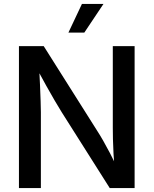

<svg xmlns="http://www.w3.org/2000/svg" viewBox="-20 -964 787 984"><path d="M77.1 0V-727.5H204.1L478.5 -293Q491.7 -272.9 508.3 -243.9Q524.9 -214.8 543.7 -179Q562.5 -143.1 580.6 -102.5L567.4 -97.2Q564 -135.7 561.8 -175.8Q559.6 -215.8 558.8 -251Q558.1 -286.1 558.1 -309.1V-727.5H669.9V0H542.5L296.4 -388.7Q278.8 -417.5 260 -449.2Q241.2 -481 218 -522.9Q194.8 -564.9 163.1 -623L180.2 -627.9Q183.1 -573.7 185.1 -527.3Q187 -481 188.2 -445.6Q189.5 -410.2 189.5 -389.2V0ZM330.6 -796.9 399.9 -943.8H510.3L412.1 -796.9Z"/></svg>

Font: Inter 18pt Medium
Style: Regular
Weight: 500
Designer: Rasmus Andersson
Foundry: rsms
Version: Version 4.001;git-66647c0bb